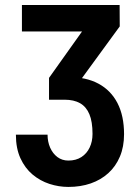

<svg xmlns="http://www.w3.org/2000/svg" viewBox="-20 -548 548 761"><path d="M66.9 -528.3H454.1L454.6 -443.4L261.7 -179.2H174.3V-239.3L305.2 -423.3H66.9ZM174.3 -237.3 251 -242.7Q321.3 -242.7 370.4 -216.3Q419.4 -189.9 445.6 -139.4Q471.7 -88.9 471.7 -16.1Q471.7 33.7 455.3 72.5Q439 111.3 409.4 138.2Q379.9 165 339.6 179Q299.3 192.9 251 192.9Q212.9 192.9 176 180.9Q139.2 168.9 109.1 143.8Q79.1 118.7 61 79.3Q43 40 43 -14.2H168.5Q168.5 13.7 178.7 37.1Q189 60.5 207.5 74.5Q226.1 88.4 251 88.4Q281.2 88.4 302.7 74.5Q324.2 60.5 335.4 36.6Q346.7 12.7 346.7 -17.1Q346.7 -65.9 334.2 -95.5Q321.8 -125 297.4 -138.9Q272.9 -152.8 235.8 -152.8H174.3Z"/></svg>

Font: Roboto Condensed SemiBold
Style: Regular
Weight: 600
Designer: Christian Robertson
Foundry: Google
Version: Version 3.008; 2023